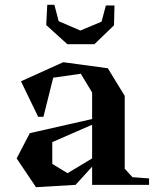

<svg xmlns="http://www.w3.org/2000/svg" viewBox="-20 -775 656 805"><path d="M366.2 0V-76.2L296.9 0L130.9 9.8L49.8 -110.8L105 -216.8L366.2 -275.9V-387.2L318.8 -465.8L203.1 -449.2L162.1 -285.2H140.1L67.9 -434.1L245.1 -514.2L432.1 -488.8L502.9 -373V-67.9L535.2 -32.2L605 -26.9V0ZM173.8 -669.9 262.2 -589.8H376L458 -668.9L460 -752H423.8L405.8 -684.1L316.9 -647L226.1 -686L208 -754.9H178.2ZM199.2 -87.9 263.2 -48.8 366.2 -110.8V-252L199.2 -179.2Z"/></svg>

Font: Ortica Angular Bold
Style: Regular
Weight: 700
Designer: Benedetta Bovani
Foundry: Collletttivo
Version: Version 2.000;Glyphs 3.1.2 (3151)